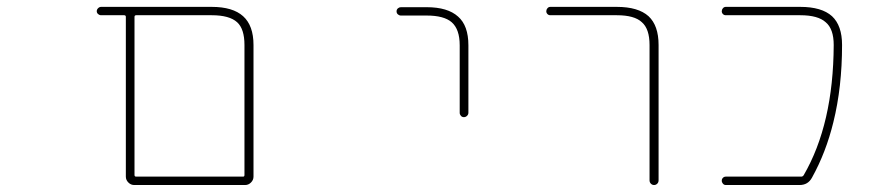

<svg xmlns="http://www.w3.org/2000/svg" viewBox="-20 -564 2540 561"><path d="M372.1 -23.4Q362.3 -23.4 355 -30.8Q347.7 -38.1 347.7 -47.9V-514.6Q347.7 -519.5 342.8 -519.5H275.4Q270.5 -519.5 266.6 -522.9Q262.7 -526.4 262.7 -531.2Q262.7 -536.1 266.6 -540Q270.5 -543.9 275.4 -543.9H598.6Q660.2 -543.9 690.4 -516.6Q720.7 -489.3 720.7 -432.6V-47.9Q720.7 -38.1 713.4 -30.8Q706.1 -23.4 696.3 -23.4ZM373 -52.7Q373 -47.9 377.9 -47.9H690.4Q694.3 -47.9 694.3 -52.7V-432.6Q694.3 -479.5 672.9 -499Q650.4 -519.5 598.6 -519.5H377.9Q373 -519.5 373 -514.6Z M1323.2 -234.4V-431.6Q1323.2 -478.5 1299.8 -499Q1277.3 -518.6 1226.6 -518.6H1151.4Q1146.5 -518.6 1142.6 -522Q1138.7 -525.4 1138.7 -530.8Q1138.7 -536.1 1142.6 -539.6Q1146.5 -543 1151.4 -543H1226.6Q1288.1 -543 1318.4 -515.6Q1348.6 -489.3 1348.6 -431.6V-234.4Q1348.6 -229.5 1344.7 -225.6Q1340.8 -221.7 1335.4 -221.7Q1330.1 -221.7 1326.7 -225.6Q1323.2 -229.5 1323.2 -234.4Z M1877.9 -37.1V-432.6Q1877.9 -479.5 1855.5 -499Q1834 -519.5 1782.2 -519.5H1587.9Q1583 -519.5 1579.6 -522.9Q1576.2 -526.4 1576.2 -531.2Q1576.2 -536.1 1579.6 -540Q1583 -543.9 1587.9 -543.9H1782.2Q1844.7 -543.9 1875 -516.6Q1904.3 -489.3 1904.3 -432.6V-37.1Q1904.3 -31.2 1900.4 -27.3Q1896.5 -23.4 1891.1 -23.4Q1885.7 -23.4 1881.8 -27.3Q1877.9 -31.2 1877.9 -37.1Z M2100.6 -23.4Q2095.7 -23.4 2092.3 -27.3Q2088.9 -31.2 2088.9 -36.1Q2088.9 -41 2092.3 -44.4Q2095.7 -47.9 2100.6 -47.9H2321.3Q2325.2 -47.9 2328.1 -51.8Q2415 -201.2 2416 -432.6Q2416 -479.5 2392.6 -499Q2370.1 -519.5 2318.4 -519.5H2100.6Q2095.7 -519.5 2092.3 -522.9Q2088.9 -526.4 2088.9 -531.2Q2088.9 -536.1 2092.3 -540Q2095.7 -543.9 2100.6 -543.9H2318.4Q2380.9 -543.9 2411.1 -516.6Q2440.4 -489.3 2440.4 -432.6Q2440.4 -309.6 2415 -207Q2393.6 -119.1 2352.5 -44.9Q2340.8 -23.4 2316.4 -23.4Z"/></svg>

Font: Rounded Mgen+ 1mn thin
Style: Regular
Weight: 100
Designer: [Source Han Sans]
Ryoko NISHIZUKA  (kana & ideographs); Paul D. Hunt (Latin, Greek & Cyrillic); Wenlong ZHANG  (bopomofo
Version: Version 1.059.20150602